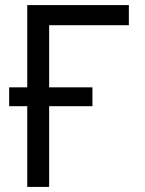

<svg xmlns="http://www.w3.org/2000/svg" viewBox="-20 -734 570 754"><path d="M87 0H173V-317H343V-391H173V-635H486V-714H87V-391H16V-317H87Z"/></svg>

Font: Noto Sans Mono Condensed
Style: Regular
Weight: 400
Width: 3
Designer: Monotype Design Team
Foundry: Monotype Imaging Inc.
Version: Version 2.014